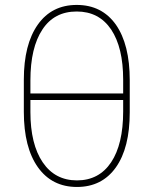

<svg xmlns="http://www.w3.org/2000/svg" viewBox="-20 -741 617 771"><path d="M501 -418.9C501 -418.9 501 -418.9 501 -418.9C501 -514.6 482.4 -588.9 445.3 -642.1C407.7 -694.8 355.5 -721.2 288.1 -721.2C288.1 -721.2 288.1 -721.2 288.1 -721.2C221.2 -721.2 168.9 -694.8 131.8 -642.1C94.2 -588.9 75.7 -515.1 75.7 -420.9C75.7 -420.9 75.7 -292 75.7 -292C75.7 -292 75.7 -292 75.7 -292C75.7 -196.3 94.7 -122.1 132.3 -69.3C169.9 -16.6 222.2 9.8 289.1 9.8C289.1 9.8 289.1 9.8 289.1 9.8C356 9.8 408.2 -16.6 445.3 -68.8C482.4 -121.1 501 -194.8 501 -290C501 -290 501 -418.9 501 -418.9ZM102.1 -418.5C102.1 -418.5 102.1 -418.5 102.1 -418.5C102.1 -505.9 118.2 -574.2 150.4 -622.6C182.1 -670.9 228 -694.8 288.1 -694.8C288.1 -694.8 288.1 -694.8 288.1 -694.8C347.7 -694.8 393.6 -670.9 426.3 -622.6C458.5 -574.2 474.6 -507.3 474.6 -420.9C474.6 -420.9 474.6 -365.7 474.6 -365.7C474.6 -365.7 102.1 -365.7 102.1 -365.7C102.1 -365.7 102.1 -418.5 102.1 -418.5ZM474.6 -293.5C474.6 -293.5 474.6 -293.5 474.6 -293.5C474.6 -206.1 458.5 -137.7 426.3 -89.4C394 -41 348.1 -16.6 289.1 -16.6C289.1 -16.6 289.1 -16.6 289.1 -16.6C230 -16.6 184.1 -41 151.4 -89.4C118.7 -137.7 102.1 -205.1 102.1 -291C102.1 -291 102.1 -339.4 102.1 -339.4C102.1 -339.4 474.6 -339.4 474.6 -339.4C474.6 -339.4 474.6 -293.5 474.6 -293.5Z"/></svg>

Font: WOX
Style: Regular
Weight: 500
Designer: Google
Foundry: ""
Version: ""